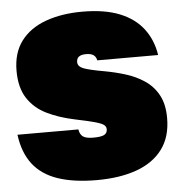

<svg xmlns="http://www.w3.org/2000/svg" viewBox="-52 -764 774 829"><g transform="rotate(-5 335.0 -350.0)"><path d="M335 15Q235 15 166 -8.5Q97 -32 58.5 -82Q20 -132 10 -210H274Q277 -189 290 -179Q303 -169 335 -169Q370 -169 383 -176.5Q396 -184 396 -200Q396 -212 386 -219.5Q376 -227 347 -235Q318 -243 260 -255Q194 -269 142 -294.5Q90 -320 60 -366Q30 -412 30 -485Q30 -563 68.5 -614Q107 -665 176 -690Q245 -715 335 -715Q431 -715 496 -689Q561 -663 598 -614.5Q635 -566 645 -500H381Q379 -514 368.5 -522.5Q358 -531 335 -531Q315 -531 304.5 -523.5Q294 -516 294 -500Q294 -481 318 -471.5Q342 -462 410 -450Q454 -442 498 -428.5Q542 -415 579 -390.5Q616 -366 638 -326Q660 -286 660 -226Q660 -144 620 -90.5Q580 -37 507 -11Q434 15 335 15Z"/></g></svg>

Font: Golos Text Black
Style: Regular
Weight: 900
Designer: A.Korolkova, Vitaly Kuzmin
Foundry: ParaType Ltd
Version: Version 2.004